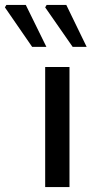

<svg xmlns="http://www.w3.org/2000/svg" viewBox="-107 -762 381 782"><path d="M77 0V-489H176V0ZM24 -571 -87 -732 -81 -742H-2L82 -571ZM189 -571 77 -732 83 -742H163L246 -571Z"/></svg>

Font: Source Sans 3 Medium
Style: Regular
Weight: 500
Designer: Paul D. Hunt
Foundry: Adobe
Version: Version 3.052;hotconv 1.1.0;makeotfexe 2.6.0